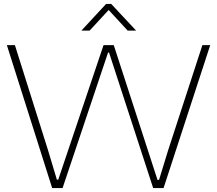

<svg xmlns="http://www.w3.org/2000/svg" viewBox="-20 -959 1108 979"><path d="M395 -803 521 -939H547L674 -803H631L534 -908L437 -803ZM246 0 15 -729H56L224 -196L270 -43H277L508 -729H560L783 -42H791L838 -195L1012 -729H1052L814 0H761L536 -691H531L299 0Z"/></svg>

Font: Mona Sans Expanded ExtraLight
Style: Regular
Weight: 200
Width: 7
Designer: Deni Anggara
Foundry: GitHub
Version: Version 1.001;gftools[0.9.33]